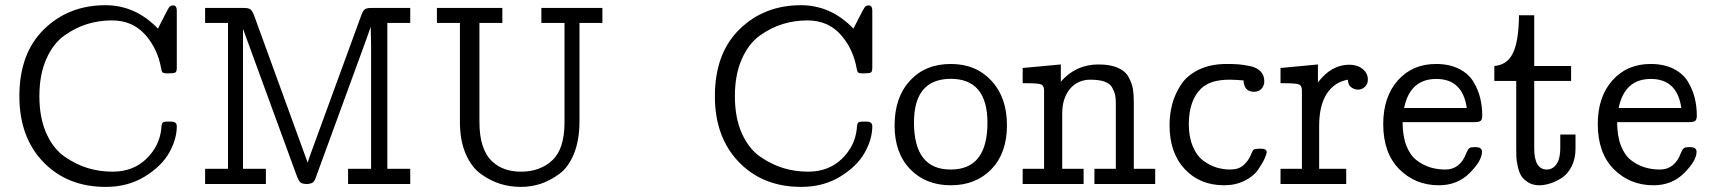

<svg xmlns="http://www.w3.org/2000/svg" viewBox="-20 -714 6633 745"><path d="M55.2 -340.8Q55.2 -506.8 150.6 -600.3Q246.1 -693.8 389.2 -693.8Q505.4 -693.8 592.8 -603Q601.6 -620.1 613.8 -644Q631.8 -680.2 637 -686.5Q642.1 -692.9 650.9 -692.9H652.8Q666 -692.9 666 -671.9V-451.2Q666 -436 660.4 -432.6Q654.8 -429.2 630.9 -429.2Q617.7 -429.2 612.8 -431.6Q607.9 -434.1 606 -444.8Q592.8 -523.9 543.5 -579.3Q494.1 -634.8 414.1 -634.8Q364.3 -634.8 318.6 -620.8Q272.9 -606.9 229.5 -575.9Q186 -544.9 159.4 -484.4Q132.8 -423.8 132.8 -340.8Q132.8 -256.8 159.9 -196.5Q187 -136.2 231.4 -105.7Q275.9 -75.2 321.5 -61.5Q367.2 -47.9 417 -47.9Q496.1 -47.9 547.6 -97.4Q599.1 -147 606 -215.8Q606.9 -233.9 611.1 -238Q615.2 -242.2 630.9 -242.2H644Q666 -242.2 666 -224.1Q666 -174.3 636.5 -121.6Q606.9 -68.8 541.5 -28.8Q476.1 11.2 390.1 11.2Q241.2 11.2 148.2 -85.2Q55.2 -181.6 55.2 -340.8Z M775.9 0V-59.1H864.7V-625H775.9V-683.1H927.7Q943.8 -683.1 951.2 -678Q958.5 -672.9 964.8 -657.2L1173.8 -83Q1179.7 -102.1 1193.8 -140.1L1382.8 -657.2Q1388.7 -673.3 1396.2 -678.2Q1403.8 -683.1 1419.9 -683.1H1571.8V-625H1482.9V-59.1H1571.8V0H1330.6V-59.1H1419.9V-539.1L1418.5 -609.9Q1414.6 -597.7 1406.5 -575.9Q1398.4 -554.2 1396.5 -547.9L1205.6 -25.9Q1200.7 -10.7 1193.6 -5.9Q1186.5 -1 1171.9 0Q1152.8 0 1145.8 -6.1Q1138.7 -12.2 1129.9 -36.1L922.9 -602.1V-59.1H1011.7V0Z M1675.3 -625V-683.1H1929.2V-625H1840.3V-240.2Q1840.3 -133.3 1890.6 -86.9Q1932.6 -47.9 2001.5 -47.9Q2075.7 -47.9 2123 -92Q2170.4 -136.2 2170.4 -238.8V-625H2080.6V-683.1H2317.4V-625H2228.5V-243.2Q2228.5 -171.4 2207.5 -118.7Q2186.5 -65.9 2150.9 -39.6Q2115.2 -13.2 2078.4 -1Q2041.5 11.2 2000.5 11.2Q1959.5 11.2 1921.4 -0.5Q1883.3 -12.2 1846.4 -38.6Q1809.6 -64.9 1787.1 -116.9Q1764.6 -168.9 1764.6 -241.2V-625Z M2753.9 -340.8Q2753.9 -506.8 2849.4 -600.3Q2944.8 -693.8 3087.9 -693.8Q3204.1 -693.8 3291.5 -603Q3300.3 -620.1 3312.5 -644Q3330.6 -680.2 3335.7 -686.5Q3340.8 -692.9 3349.6 -692.9H3351.6Q3364.7 -692.9 3364.7 -671.9V-451.2Q3364.7 -436 3359.1 -432.6Q3353.5 -429.2 3329.6 -429.2Q3316.4 -429.2 3311.5 -431.6Q3306.6 -434.1 3304.7 -444.8Q3291.5 -523.9 3242.2 -579.3Q3192.9 -634.8 3112.8 -634.8Q3063 -634.8 3017.3 -620.8Q2971.7 -606.9 2928.2 -575.9Q2884.8 -544.9 2858.2 -484.4Q2831.5 -423.8 2831.5 -340.8Q2831.5 -256.8 2858.6 -196.5Q2885.7 -136.2 2930.2 -105.7Q2974.6 -75.2 3020.3 -61.5Q3065.9 -47.9 3115.7 -47.9Q3194.8 -47.9 3246.3 -97.4Q3297.9 -147 3304.7 -215.8Q3305.7 -233.9 3309.8 -238Q3314 -242.2 3329.6 -242.2H3342.8Q3364.7 -242.2 3364.7 -224.1Q3364.7 -174.3 3335.2 -121.6Q3305.7 -68.8 3240.2 -28.8Q3174.8 11.2 3088.9 11.2Q2939.9 11.2 2846.9 -85.2Q2753.9 -181.6 2753.9 -340.8Z M3451.2 -227.1Q3451.2 -335.9 3510.7 -400.9Q3570.3 -465.8 3669.4 -465.8Q3766.6 -465.8 3826.9 -400.9Q3887.2 -335.9 3887.2 -228Q3887.2 -120.1 3826.9 -57.6Q3766.6 4.9 3669.4 4.9Q3572.3 4.9 3511.7 -57.6Q3451.2 -120.1 3451.2 -227.1ZM3526.4 -238.8Q3526.4 -56.2 3668.5 -56.2Q3668.9 -56.2 3669.4 -56.2Q3811.5 -56.2 3811.5 -237.8Q3811.5 -407.7 3669.4 -408.2Q3526.4 -407.7 3526.4 -238.8Z M3948.2 0V-59.1H4031.2V-362.8Q4031.2 -380.9 4020.8 -386Q4010.3 -391.1 3963.4 -391.1H3948.2V-450.2L4096.2 -463.9V-397Q4154.3 -463.9 4242.2 -463.9Q4288.1 -463.9 4317.6 -450.9Q4347.2 -438 4359.9 -413.6Q4372.6 -389.2 4376 -368.7Q4379.4 -348.1 4379.4 -316.9V-59.1H4462.4V0H4226.6V-59.1H4309.6V-314Q4309.6 -333 4306.9 -345.5Q4304.2 -357.9 4295.9 -373.5Q4287.6 -389.2 4266.6 -397Q4245.6 -404.8 4211.4 -404.8Q4161.6 -404.8 4131.6 -368.9Q4101.6 -333 4101.6 -272.9V-59.1H4184.6V0Z M4518.1 -228Q4518.1 -270 4528.1 -308.6Q4538.1 -347.2 4561.5 -384Q4585 -420.9 4630.9 -443.4Q4676.8 -465.8 4739.7 -465.8Q4766.6 -465.8 4785.4 -464.4Q4804.2 -462.9 4830.6 -457.5Q4856.9 -452.1 4871.3 -437Q4885.7 -421.9 4885.7 -398.9Q4885.7 -380.9 4874.8 -369.4Q4863.8 -357.9 4846.2 -357.9Q4807.1 -357.9 4805.2 -401.9Q4772.9 -404.8 4750 -404.8Q4674.8 -404.8 4639.2 -369.1Q4593.3 -323.2 4592.8 -232.9Q4592.8 -183.1 4608.4 -146Q4624 -108.9 4649.4 -90.3Q4674.8 -71.8 4700.4 -64Q4726.1 -56.2 4753.9 -56.2Q4786.1 -56.2 4804.9 -73Q4823.7 -89.8 4832.3 -110.4Q4840.8 -130.9 4843.8 -132.8Q4847.7 -136.7 4872.1 -137.2Q4895 -137.2 4895 -124Q4895 -116.2 4886.5 -97.7Q4877.9 -79.1 4860.8 -54.4Q4843.8 -29.8 4808.8 -12.5Q4773.9 4.9 4730 4.9Q4635.7 4.9 4576.9 -58.1Q4518.1 -121.1 4518.1 -228Z M4948.7 0V-59.1H5031.7V-362.8Q5031.7 -380.9 5021.2 -386Q5010.7 -391.1 4963.9 -391.1H4948.7V-450.2L5093.8 -463.9V-394Q5145.5 -462.9 5215.8 -462.9Q5246.6 -462.9 5267.1 -446.5Q5287.6 -430.2 5287.6 -404.8Q5287.6 -387.7 5276.1 -377Q5264.6 -366.2 5249 -366.2Q5235.8 -366.2 5223.4 -375Q5210.9 -383.8 5210 -404.8Q5158.2 -396 5127.9 -350.1Q5099.1 -305.2 5098.6 -228V-59.1H5203.6V0Z M5347.2 -232.9Q5347.2 -337.9 5403.8 -401.9Q5460.4 -465.8 5552.2 -465.8Q5603 -465.8 5640.1 -447.5Q5677.2 -429.2 5696.3 -398.2Q5715.3 -367.2 5723.4 -334Q5731.4 -300.8 5731.4 -265.1Q5731.4 -249 5724.4 -244.6Q5717.3 -240.2 5704.6 -240.2H5422.4Q5422.4 -187 5436.8 -149.4Q5451.2 -111.8 5476.3 -92.5Q5501.5 -73.2 5529.1 -64.7Q5556.6 -56.2 5588.4 -56.2Q5646.5 -56.2 5670.4 -122.1Q5676.3 -135.3 5681.4 -139.2Q5686.5 -143.1 5701.2 -143.1H5705.6Q5730.5 -143.1 5730.5 -125Q5730.5 -90.8 5682.9 -43Q5635.3 4.9 5563.5 4.9Q5471.7 4.9 5409.4 -57.6Q5347.2 -120.1 5347.2 -232.9ZM5428.2 -294.9H5671.4Q5655.3 -407.7 5553.2 -407.7Q5451.2 -407.7 5428.2 -294.9Z M5778.3 -399.9V-458Q5828.1 -461.9 5850.6 -508.1Q5873 -554.2 5874 -654.8H5933.1V-458H6076.2V-399.9H5933.1V-138.2Q5933.1 -56.2 5982.4 -56.2Q6006.3 -56.2 6021.5 -80.1Q6034.2 -100.1 6034.2 -141.1Q6034.2 -142.6 6034.2 -144V-191.9H6093.3V-137.2Q6093.3 -97.2 6077.6 -67.1Q6062 -37.1 6038.1 -22.5Q6014.2 -7.8 5992.7 -1.5Q5971.2 4.9 5953.1 4.9Q5927.2 4.9 5909.2 -6.6Q5891.1 -18.1 5882.6 -32Q5874 -45.9 5869.1 -68.8Q5864.3 -91.8 5863.8 -104Q5863.3 -116.2 5863.3 -134.8V-399.9Z M6179.7 -232.9Q6179.7 -337.9 6236.3 -401.9Q6293 -465.8 6384.8 -465.8Q6435.5 -465.8 6472.7 -447.5Q6509.8 -429.2 6528.8 -398.2Q6547.9 -367.2 6555.9 -334Q6564 -300.8 6564 -265.1Q6564 -249 6556.9 -244.6Q6549.8 -240.2 6537.1 -240.2H6254.9Q6254.9 -187 6269.3 -149.4Q6283.7 -111.8 6308.8 -92.5Q6334 -73.2 6361.6 -64.7Q6389.2 -56.2 6420.9 -56.2Q6479 -56.2 6502.9 -122.1Q6508.8 -135.3 6513.9 -139.2Q6519 -143.1 6533.7 -143.1H6538.1Q6563 -143.1 6563 -125Q6563 -90.8 6515.4 -43Q6467.8 4.9 6396 4.9Q6304.2 4.9 6241.9 -57.6Q6179.7 -120.1 6179.7 -232.9ZM6260.7 -294.9H6503.9Q6487.8 -407.7 6385.7 -407.7Q6283.7 -407.7 6260.7 -294.9Z"/></svg>

Font: CMU Concrete
Style: Roman
Weight: 500
Version: Version 0.7.0